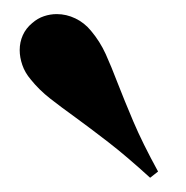

<svg xmlns="http://www.w3.org/2000/svg" viewBox="-20 -850 263 271"><path d="M25.4 -817.4Q33.2 -824.2 42 -827.1Q50.8 -830.1 60.1 -830.1Q73.7 -830.1 86.4 -824Q99.1 -817.9 108.4 -806.6Q121.1 -791.5 129.2 -773.7Q137.2 -755.9 146.2 -732.4Q155.3 -709 168.2 -678.5Q181.2 -647.9 203.1 -607.9L191.9 -599.1Q158.7 -629.4 132.8 -649.4Q106.9 -669.4 86.7 -684.1Q66.4 -698.7 50.8 -710.9Q35.2 -723.1 23.4 -737.8Q15.1 -747.6 11.5 -758.3Q7.8 -769 7.8 -779.3Q7.8 -790.5 12.2 -800.3Q16.6 -810.1 25.4 -817.4Z"/></svg>

Font: SVN-Playfair Display
Style: Bold
Weight: 700
Designer: Claus Eggers Sørensen
Foundry: Claus Eggers Sørensen
Version: Version 1.004;PS 001.004;hotconv 1.0.70;makeotf.lib2.5.58329